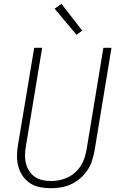

<svg xmlns="http://www.w3.org/2000/svg" viewBox="-20 -988 640 1016"><path d="M250 8Q220 8 191.5 2.5Q163 -3 140 -18Q117 -33 101 -55.5Q85 -78 77.5 -105Q70 -132 70 -161.5Q70 -191 75 -220L161 -735H203L117 -214Q113 -191 112.5 -167.5Q112 -144 117.5 -122.5Q123 -101 135 -82.5Q147 -64 164.5 -52Q182 -40 204.5 -35Q227 -30 250 -30Q272 -30 294.5 -34.5Q317 -39 338 -49Q359 -59 377 -75Q395 -91 407.5 -110.5Q420 -130 427 -152Q434 -174 438 -195L527 -735H570L480 -189Q475 -163 466.5 -136.5Q458 -110 442 -86.5Q426 -63 404 -44Q382 -25 356 -13Q330 -1 303 3.5Q276 8 250 8ZM385 -804 269 -942 305 -968 415 -826Z"/></svg>

Font: Iosevka SS04 XLt Ex
Style: Italic
Weight: 200
Width: 7
Italic angle: -9°
Monospace: yes
Designer: Belleve Invis
Foundry: Belleve Invis
Version: Version 19.0.0; ttfautohint (v1.8.4)